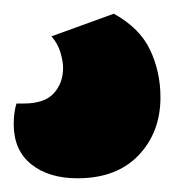

<svg xmlns="http://www.w3.org/2000/svg" viewBox="-40 -58 255 280"><path d="M126 -38Q164 -17 179 15Q194 47 194 84Q194 135 162 168.5Q130 202 73 202Q31 202 5.5 181.5Q-20 161 -20 123Q-20 106 -16 93H-6Q25 93 38.5 78Q52 63 52 41Q52 31 48 18Q44 5 35 -5Z"/></svg>

Font: Baloo Tammudu 2 ExtraBold
Style: Regular
Weight: 800
Designer: Maithili Shingre, Omkar Shende and Ek Type
Foundry: Ek Type
Version: Version 1.640;hotconv 1.0.111;makeotfexe 2.5.65597; ttfautoh